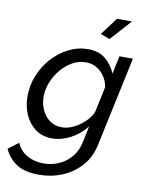

<svg xmlns="http://www.w3.org/2000/svg" viewBox="-139 -801 839 1095"><g transform="rotate(10 280.5 -253.5)"><path d="M164 223Q80 223 33 192Q-14 161 -38 108L22 63Q42 109 83.5 132Q125 155 178 155Q223 155 264.5 137.5Q306 120 337 84Q368 48 379 -6L398 -98Q361 -50 307.5 -22Q254 6 201 6Q145 6 104.5 -23.5Q64 -53 43 -101.5Q22 -150 22 -207Q22 -270 45.5 -328Q69 -386 110 -431.5Q151 -477 204.5 -504Q258 -531 317 -531Q379 -531 417.5 -499Q456 -467 477 -418L499 -522H577L467 -6Q452 68 407 119Q362 170 298.5 196.5Q235 223 164 223ZM244 -66Q279 -66 313.5 -83Q348 -100 376 -127Q404 -154 417 -183L449 -333Q441 -386 404 -420.5Q367 -455 319 -455Q276 -455 239 -434Q202 -413 173.5 -378.5Q145 -344 129 -303Q113 -262 113 -221Q113 -179 129.5 -143.5Q146 -108 175.5 -87Q205 -66 244 -66ZM426 -609 372 -629 448 -730H535Z"/></g></svg>

Font: Raleway Medium
Style: Italic
Weight: 500
Italic angle: -12°
Designer: Matt McInerney, Pablo Impallari, Rodrigo Fuenzalida
Foundry: Matt McInerney, Pablo Impallari, Rodrigo Fuenzalida
Version: Version 4.026